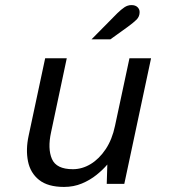

<svg xmlns="http://www.w3.org/2000/svg" viewBox="-20 -726 672 758"><path d="M232.7 12Q169.3 12 134.5 -15.5Q99.8 -43 90.5 -89.3Q81.3 -135.6 92.9 -189.5L158.3 -496H243.6L181.7 -204.2Q167.4 -139.1 185 -98.5Q202.5 -58 267.6 -58Q304.4 -58 338.1 -78.4Q371.8 -98.9 397.4 -137.3Q422.9 -175.7 434.1 -229.5L491.1 -496H576.4L470.7 0H401.4L403.7 -76.5Q386.9 -56.5 361.3 -35.8Q335.8 -15.2 303.4 -1.6Q270.9 12 232.7 12ZM341.3 -570.7 443.1 -673.7Q458.3 -688.6 471.2 -697.2Q484.2 -705.9 499 -705.9Q514.3 -705.9 522.7 -697.9Q531.2 -689.9 531.2 -678.1Q531.2 -660.6 519.1 -648.5Q507 -636.5 482.8 -618.9L415.8 -570.7Z"/></svg>

Font: Atkinson Hyperlegible Mono ExtraLight
Style: Italic
Weight: 200
Italic angle: -12°
Monospace: yes
Designer: Elliott Scott, Megan Eiswerth, Linus Boman, Theodore Petrosky, Letters from Sweden
Foundry: Applied Design Works, Letters from Sweden
Version: Version 2.001